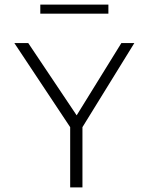

<svg xmlns="http://www.w3.org/2000/svg" viewBox="-20 -809 640 829"><path d="M283 0V-260L42 -623H102L311 -311L504 -623H560L336 -260V0ZM154 -750V-789H448V-750Z"/></svg>

Font: Inconsolata Expanded Light
Style: Regular
Weight: 300
Width: 7
Monospace: yes
Designer: Raph Levien, Cyreal, Brenton Simpson
Foundry: Raph Levien, Cyreal, Google
Version: Version 3.001; ttfautohint (v1.8.2.53-6de2)